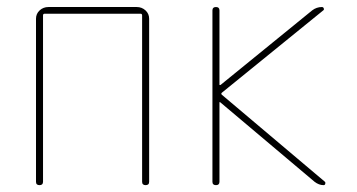

<svg xmlns="http://www.w3.org/2000/svg" viewBox="-20 -540 1040 560"><path d="M85 -9.8V-485.4Q85 -500 95.7 -509.8Q106.4 -519.5 121.1 -519.5H378.9Q393.6 -519.5 404.3 -509.8Q415 -500 415 -485.4V-9.8Q415 0 404.8 0Q394.5 0 394.5 -9.8V-495.1Q394.5 -500 389.6 -500H110.4Q105.5 -500 105.5 -495.1V-9.8Q105.5 0 95.2 0Q85 0 85 -9.8Z M599.6 -9.8V-509.8Q599.6 -519.5 609.9 -519.5Q620.1 -519.5 620.1 -509.8V-293Q620.1 -292 621.1 -292H623L890.6 -509.8Q903.3 -519.5 918.9 -519.5Q922.9 -519.5 924.3 -515.6Q925.8 -511.7 922.9 -509.8L627 -269.5Q624 -266.6 627 -263.7L927.7 -9.8Q929.7 -7.8 928.7 -3.9Q927.7 0 923.8 0Q910.2 0 897.5 -9.8L623 -241.2Q622.1 -242.2 621.1 -242.2Q620.1 -242.2 620.1 -241.2V-9.8Q620.1 0 609.9 0Q599.6 0 599.6 -9.8Z"/></svg>

Font: Rounded Mgen+ 1mn thin
Style: Regular
Weight: 100
Designer: [Source Han Sans]
Ryoko NISHIZUKA  (kana & ideographs); Paul D. Hunt (Latin, Greek & Cyrillic); Wenlong ZHANG  (bopomofo
Version: Version 1.059.20150602